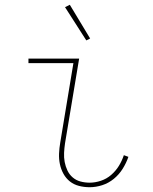

<svg xmlns="http://www.w3.org/2000/svg" viewBox="-20 -775 640 803"><path d="M355 8Q332 8 310.5 2.5Q289 -3 272.5 -16Q256 -29 245.5 -48Q235 -67 230.5 -88.5Q226 -110 227 -133Q228 -156 232 -179L287 -511H99V-530H311L252 -176Q249 -156 248 -136Q247 -116 250.5 -97.5Q254 -79 262 -62Q270 -45 284 -33Q298 -21 316.5 -16Q335 -11 355 -11Q378 -11 402 -19Q426 -27 445 -43.5Q464 -60 477 -81Q490 -102 498 -126L517 -119Q508 -93 493 -69Q478 -45 456 -27Q434 -9 407.5 -0.5Q381 8 355 8ZM341 -606 252 -745 272 -755 357 -614Z"/></svg>

Font: Iosevka Slab Thin Extended
Style: Italic
Weight: 100
Width: 7
Italic angle: -9°
Monospace: yes
Designer: Belleve Invis
Foundry: Belleve Invis
Version: Version 11.1.0; ttfautohint (v1.8.3)